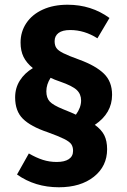

<svg xmlns="http://www.w3.org/2000/svg" viewBox="-20 -709 538 812"><path d="M433 -78Q433 -6 377 38.5Q321 83 229 83Q128 83 52 29L102 -60Q133 -42 161 -33Q189 -24 220 -24Q253 -24 271 -36Q289 -48 289 -71Q289 -88 281.5 -99Q274 -110 251 -121.5Q228 -133 181 -150Q110 -174 77 -206.5Q44 -239 44 -297Q44 -337 64 -368.5Q84 -400 119 -421Q92 -443 79.5 -468.5Q67 -494 67 -529Q67 -575 91.5 -611.5Q116 -648 161 -668.5Q206 -689 266 -689Q366 -689 443 -633L392 -547Q337 -582 277 -582Q244 -582 227.5 -569.5Q211 -557 211 -535Q211 -517 218.5 -506Q226 -495 248 -484Q270 -473 317 -456Q385 -431 419.5 -397.5Q454 -364 454 -308Q454 -230 381 -181Q409 -161 421 -137Q433 -113 433 -78ZM301 -224Q323 -254 323 -284Q323 -311 304.5 -328.5Q286 -346 234 -364Q210 -372 194 -380Q176 -352 176 -323Q176 -295 190.5 -279.5Q205 -264 247 -247Q287 -231 301 -224Z"/></svg>

Font: Fira Sans Condensed
Style: Bold
Weight: 700
Width: 3
Designer: bBox Type GmbH & Carrois Corporate GbR & Edenspiekermann AG
Foundry: bBox Type GmbH & Carrois Corporate GbR & Edenspiekermann AG
Version: Version 4.301